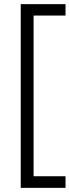

<svg xmlns="http://www.w3.org/2000/svg" viewBox="-20 -727 336 926"><path d="M296 179H80V-707H296V-652H142V123H296Z"/></svg>

Font: Hind Vadodara Light
Style: Regular
Weight: 300
Designer: Hitesh Malaviya
Foundry: Indian Type Foundry
Version: Version 1.000;PS 1.0;hotconv 1.0.86;makeotf.lib2.5.63406; tt